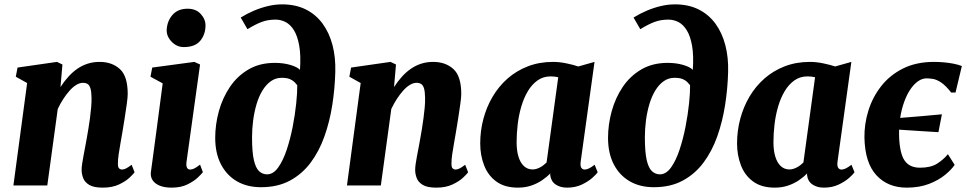

<svg xmlns="http://www.w3.org/2000/svg" viewBox="-20 -851 4439 881"><path d="M257.5 -451.5Q274 -477 293 -498.2Q312 -519.5 334.2 -535Q356.5 -550.5 382.2 -558.8Q408 -567 437 -567Q494 -567 530 -534.2Q566 -501.5 566 -420Q566 -405 561.8 -374Q557.5 -343 552 -308.5Q546.5 -274 542 -247Q538 -222 533 -195Q528 -168 524.5 -143.2Q521 -118.5 521 -100.5Q521 -82.5 527 -77.8Q533 -73 539.5 -73Q548 -73 557.8 -77.8Q567.5 -82.5 584 -95L597.5 -60.5Q592.5 -53 574.5 -36Q556.5 -19 525.8 -4.5Q495 10 451.5 10Q409.5 10 389 -2.8Q368.5 -15.5 361.5 -34.2Q354.5 -53 354.5 -71.5Q354.5 -82.5 356.8 -98.5Q359 -114.5 362.8 -134.2Q366.5 -154 370.5 -175Q374.5 -196 378 -216Q381.5 -236 385.5 -259.8Q389.5 -283.5 392.8 -308.5Q396 -333.5 398.2 -357.5Q400.5 -381.5 400 -403Q399.5 -430 395.2 -444.8Q391 -459.5 382.5 -465.2Q374 -471 360.5 -471Q346 -471 330.2 -461.5Q314.5 -452 299.5 -435.2Q284.5 -418.5 270.5 -397Q256.5 -375.5 245 -351L197 0H41.5L104.5 -470L52.5 -499L60.5 -541L241.5 -567L266.5 -555Z M767.5 10Q734 10 711.8 0.5Q689.5 -9 679.5 -25.2Q669.5 -41.5 672.5 -62.5Q675.5 -85.5 679.8 -116.2Q684 -147 689 -184.8Q694 -222.5 700 -267Q706 -311.5 712.5 -362Q719 -412.5 726.5 -468.5L670.5 -499L678.5 -541L872 -567L898 -555L836 -109.5Q833.5 -91.5 837.8 -82.2Q842 -73 852.5 -73Q861.5 -73 871.5 -78Q881.5 -83 898 -95.5L911 -61Q905.5 -53.5 887.8 -36.5Q870 -19.5 840 -4.8Q810 10 767.5 10ZM823 -635Q791 -635 767 -660.2Q743 -685.5 745 -716Q747.5 -755.5 772 -783.2Q796.5 -811 841 -811Q879.5 -811 901.5 -786.5Q923.5 -762 923 -733Q922.5 -692.5 898.8 -663.8Q875 -635 823 -635Z M1177.5 8Q1114 8 1067 -19.2Q1020 -46.5 993.8 -97.2Q967.5 -148 967.5 -218.5Q967.5 -279.5 984.2 -340.5Q1001 -401.5 1034.8 -451.8Q1068.5 -502 1120 -532.2Q1171.5 -562.5 1241 -562.5Q1280.5 -562.5 1312.5 -553Q1344.5 -543.5 1356.5 -530.5Q1361 -597 1353 -641.5Q1345 -686 1328.8 -712.2Q1312.5 -738.5 1290.5 -749.8Q1268.5 -761 1244.5 -761Q1209 -761 1180.5 -750.2Q1152 -739.5 1115.5 -717L1084.5 -770.5Q1113.5 -788.5 1145.2 -802Q1177 -815.5 1209.8 -823.2Q1242.5 -831 1274 -831Q1336.5 -831 1383 -807.8Q1429.5 -784.5 1460.2 -742.5Q1491 -700.5 1505.8 -643.8Q1520.5 -587 1518.5 -520.5Q1516.5 -445 1504.8 -369.5Q1493 -294 1469 -226Q1445 -158 1406 -105.5Q1367 -53 1310.8 -22.5Q1254.5 8 1177.5 8ZM1205.5 -51Q1234 -51 1256.5 -82.5Q1279 -114 1295.5 -163.5Q1312 -213 1323 -269.2Q1334 -325.5 1339.2 -376.8Q1344.5 -428 1344 -460Q1332.5 -475 1321.2 -482.2Q1310 -489.5 1298.2 -491.8Q1286.5 -494 1272.5 -494Q1245 -494 1223 -478.5Q1201 -463 1184.5 -436Q1168 -409 1157.5 -374Q1147 -339 1141.8 -299.8Q1136.5 -260.5 1136.5 -221Q1136.5 -153 1145 -116.2Q1153.5 -79.5 1169.2 -65.2Q1185 -51 1205.5 -51Z M1788 -451.5Q1804.5 -477 1823.5 -498.2Q1842.5 -519.5 1864.8 -535Q1887 -550.5 1912.8 -558.8Q1938.5 -567 1967.5 -567Q2024.5 -567 2060.5 -534.2Q2096.5 -501.5 2096.5 -420Q2096.5 -405 2092.2 -374Q2088 -343 2082.5 -308.5Q2077 -274 2072.5 -247Q2068.5 -222 2063.5 -195Q2058.5 -168 2055 -143.2Q2051.5 -118.5 2051.5 -100.5Q2051.5 -82.5 2057.5 -77.8Q2063.5 -73 2070 -73Q2078.5 -73 2088.2 -77.8Q2098 -82.5 2114.5 -95L2128 -60.5Q2123 -53 2105 -36Q2087 -19 2056.2 -4.5Q2025.5 10 1982 10Q1940 10 1919.5 -2.8Q1899 -15.5 1892 -34.2Q1885 -53 1885 -71.5Q1885 -82.5 1887.2 -98.5Q1889.5 -114.5 1893.2 -134.2Q1897 -154 1901 -175Q1905 -196 1908.5 -216Q1912 -236 1916 -259.8Q1920 -283.5 1923.2 -308.5Q1926.5 -333.5 1928.8 -357.5Q1931 -381.5 1930.5 -403Q1930 -430 1925.8 -444.8Q1921.5 -459.5 1913 -465.2Q1904.5 -471 1891 -471Q1876.5 -471 1860.8 -461.5Q1845 -452 1830 -435.2Q1815 -418.5 1801 -397Q1787 -375.5 1775.5 -351L1727.5 0H1572L1635 -470L1583 -499L1591 -541L1772 -567L1797 -555Z M2644.5 -109.5Q2642 -90 2647.2 -81.5Q2652.5 -73 2663.5 -73Q2670.5 -73 2681 -77.5Q2691.5 -82 2708.5 -95L2722.5 -60.5Q2717 -52 2698 -35Q2679 -18 2649.5 -4Q2620 10 2582 10Q2550 10 2528.8 -5Q2507.5 -20 2504.5 -49L2505 -55.5Q2489.5 -39 2467.5 -24Q2445.5 -9 2417.8 0.5Q2390 10 2356 10Q2296 10 2257.8 -17.8Q2219.5 -45.5 2201.5 -92Q2183.5 -138.5 2183.5 -193Q2183.5 -250.5 2198 -305.2Q2212.5 -360 2240.5 -407.5Q2268.5 -455 2309.2 -490.8Q2350 -526.5 2402.5 -546.8Q2455 -567 2518 -567Q2547 -567 2579.5 -560.2Q2612 -553.5 2633.5 -546L2708 -567ZM2541.5 -496.5Q2533.5 -498.5 2524.8 -499.5Q2516 -500.5 2507 -500.5Q2472.5 -500.5 2446.5 -482Q2420.5 -463.5 2402 -432.5Q2383.5 -401.5 2372 -362.2Q2360.5 -323 2355.5 -280.8Q2350.5 -238.5 2350.5 -198.5Q2350.5 -159.5 2359.2 -131.5Q2368 -103.5 2384.5 -88.5Q2401 -73.5 2423.5 -73.5Q2432.5 -73.5 2441 -76Q2449.5 -78.5 2457.8 -82.8Q2466 -87 2473.5 -92.8Q2481 -98.5 2488 -105.5Z M2980 8Q2916.5 8 2869.5 -19.2Q2822.5 -46.5 2796.2 -97.2Q2770 -148 2770 -218.5Q2770 -279.5 2786.8 -340.5Q2803.5 -401.5 2837.2 -451.8Q2871 -502 2922.5 -532.2Q2974 -562.5 3043.5 -562.5Q3083 -562.5 3115 -553Q3147 -543.5 3159 -530.5Q3163.5 -597 3155.5 -641.5Q3147.5 -686 3131.2 -712.2Q3115 -738.5 3093 -749.8Q3071 -761 3047 -761Q3011.5 -761 2983 -750.2Q2954.5 -739.5 2918 -717L2887 -770.5Q2916 -788.5 2947.8 -802Q2979.5 -815.5 3012.2 -823.2Q3045 -831 3076.5 -831Q3139 -831 3185.5 -807.8Q3232 -784.5 3262.8 -742.5Q3293.5 -700.5 3308.2 -643.8Q3323 -587 3321 -520.5Q3319 -445 3307.2 -369.5Q3295.5 -294 3271.5 -226Q3247.5 -158 3208.5 -105.5Q3169.5 -53 3113.2 -22.5Q3057 8 2980 8ZM3008 -51Q3036.5 -51 3059 -82.5Q3081.5 -114 3098 -163.5Q3114.5 -213 3125.5 -269.2Q3136.5 -325.5 3141.8 -376.8Q3147 -428 3146.5 -460Q3135 -475 3123.8 -482.2Q3112.5 -489.5 3100.8 -491.8Q3089 -494 3075 -494Q3047.5 -494 3025.5 -478.5Q3003.5 -463 2987 -436Q2970.5 -409 2960 -374Q2949.5 -339 2944.2 -299.8Q2939 -260.5 2939 -221Q2939 -153 2947.5 -116.2Q2956 -79.5 2971.8 -65.2Q2987.5 -51 3008 -51Z M3823 -109.5Q3820.5 -90 3825.8 -81.5Q3831 -73 3842 -73Q3849 -73 3859.5 -77.5Q3870 -82 3887 -95L3901 -60.5Q3895.5 -52 3876.5 -35Q3857.5 -18 3828 -4Q3798.5 10 3760.5 10Q3728.5 10 3707.2 -5Q3686 -20 3683 -49L3683.5 -55.5Q3668 -39 3646 -24Q3624 -9 3596.2 0.5Q3568.5 10 3534.5 10Q3474.5 10 3436.2 -17.8Q3398 -45.5 3380 -92Q3362 -138.5 3362 -193Q3362 -250.5 3376.5 -305.2Q3391 -360 3419 -407.5Q3447 -455 3487.8 -490.8Q3528.5 -526.5 3581 -546.8Q3633.5 -567 3696.5 -567Q3725.5 -567 3758 -560.2Q3790.5 -553.5 3812 -546L3886.5 -567ZM3720 -496.5Q3712 -498.5 3703.2 -499.5Q3694.5 -500.5 3685.5 -500.5Q3651 -500.5 3625 -482Q3599 -463.5 3580.5 -432.5Q3562 -401.5 3550.5 -362.2Q3539 -323 3534 -280.8Q3529 -238.5 3529 -198.5Q3529 -159.5 3537.8 -131.5Q3546.5 -103.5 3563 -88.5Q3579.5 -73.5 3602 -73.5Q3611 -73.5 3619.5 -76Q3628 -78.5 3636.2 -82.8Q3644.5 -87 3652 -92.8Q3659.5 -98.5 3666.5 -105.5Z M4140.5 10Q4054 10 4001.5 -46.8Q3949 -103.5 3946.5 -219Q3945.5 -281.5 3964.5 -343Q3983.5 -404.5 4023 -455.2Q4062.5 -506 4123.2 -536.5Q4184 -567 4266 -567Q4286.5 -567 4310 -565Q4333.5 -563 4355.2 -558.8Q4377 -554.5 4393.5 -548L4364.5 -426.5H4344.5Q4319 -459 4298 -472.8Q4277 -486.5 4260.2 -489Q4243.5 -491.5 4232 -491.5Q4211.5 -491.5 4192.2 -478Q4173 -464.5 4156.8 -440.2Q4140.5 -416 4128.5 -382.5Q4116.5 -349 4110.5 -310Q4160 -314 4206.2 -317.8Q4252.5 -321.5 4302 -326.5L4286 -244.5Q4248.5 -247 4205.8 -249.5Q4163 -252 4105.5 -256Q4105.5 -249 4105.5 -241.5Q4105.5 -234 4105.5 -227Q4108 -148 4130.5 -114.8Q4153 -81.5 4201.5 -81.5Q4250.5 -81.5 4279.8 -100Q4309 -118.5 4329.5 -143.5L4360.5 -94.5Q4346.5 -73.5 4317 -49Q4287.5 -24.5 4243 -7.2Q4198.5 10 4140.5 10Z"/></svg>

Font: Merriweather 20pt Black
Style: Italic
Weight: 900
Italic angle: -7.8°
Version: Version 2.101